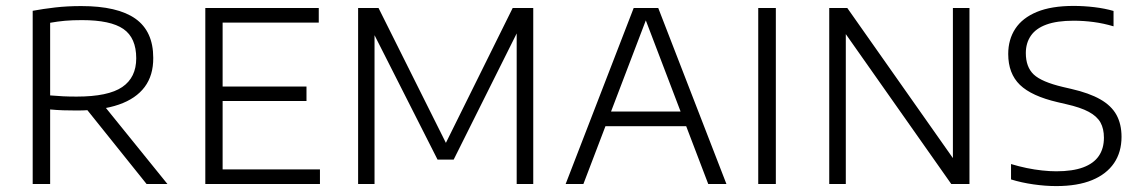

<svg xmlns="http://www.w3.org/2000/svg" viewBox="-20 -622 3851 649"><path d="M90.5 0V-585.5Q125.5 -592 166.5 -596.8Q207.5 -601.5 254.5 -601.5Q377.5 -601.5 437.8 -558.8Q498 -516 498 -426.5Q498.5 -367.5 469 -328Q439.5 -288.5 381.8 -268.5Q324 -248.5 239.5 -248.5Q215.5 -248.5 193.2 -249.2Q171 -250 149.5 -252V0ZM475.5 0 251 -280H319.5L546 0ZM239 -295.5Q346 -295.5 393.2 -327.8Q440.5 -360 440.5 -425Q440.5 -494 397.2 -524Q354 -554 257 -554Q224.5 -554 199.5 -551.8Q174.5 -549.5 149.5 -545V-299.5Q175 -297.5 193.5 -296.5Q212 -295.5 239 -295.5Z M674 0V-595H1057.5V-545.5H732.5V-49.5H1061.5V0ZM712 -280.5V-329.5H1016V-280.5Z M1190.5 0V-595H1259.5L1494.5 -124.5H1480L1713 -595H1782.5V0H1726.5V-544H1744L1513.5 -82.5H1459L1225.5 -543.5H1246V0Z M1892 0 2122 -595H2205L2435.5 0H2374L2157.5 -567.5H2168.5L1952 0ZM2007 -195.5 2021.5 -245H2305L2319 -195.5Z M2543 0V-595H2602.5V0Z M2783 0V-595H2844L3215.5 -67H3201V-595H3257V0H3195.5L2824 -528H2839V0Z M3550 7Q3513.5 7 3473.2 1.2Q3433 -4.5 3397.5 -15.5V-67.5Q3424 -59.5 3450.5 -54Q3477 -48.5 3502.5 -45.8Q3528 -43 3550.5 -43Q3605.5 -43 3641.2 -56.2Q3677 -69.5 3694.2 -94.8Q3711.5 -120 3711.5 -156.5Q3711.5 -187 3699.8 -208Q3688 -229 3660.2 -244Q3632.5 -259 3583.5 -270L3555.5 -276.5Q3467 -297 3427.5 -335.2Q3388 -373.5 3388 -439.5Q3388 -488.5 3412 -525Q3436 -561.5 3485 -581.8Q3534 -602 3609 -602Q3643.5 -602 3679 -597.8Q3714.5 -593.5 3744 -585V-533Q3710.5 -543 3676.8 -547.5Q3643 -552 3609 -552Q3553 -552 3517.2 -539Q3481.5 -526 3464.5 -501.2Q3447.5 -476.5 3447.5 -442.5Q3447.5 -395.5 3474.2 -370.2Q3501 -345 3573 -328L3601 -321.5Q3662 -307.5 3699.2 -286.2Q3736.5 -265 3753.8 -233.8Q3771 -202.5 3771 -159.5Q3771 -108 3745.8 -70.8Q3720.5 -33.5 3671.5 -13.2Q3622.5 7 3550 7Z"/></svg>

Font: Encode Sans SC Light
Style: Regular
Weight: 300
Version: Version 3.002